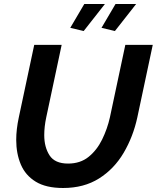

<svg xmlns="http://www.w3.org/2000/svg" viewBox="-20 -934 783 959"><path d="M295 5Q210 5 158.5 -26.5Q107 -58 84 -112.5Q61 -167 61 -235Q61 -288 74 -348L151 -710H288L211 -348Q201 -301 201 -259Q201 -199 227.5 -158Q254 -117 320 -117Q381 -117 422.5 -150.5Q464 -184 490 -237Q516 -290 529 -348L606 -710H743L666 -348Q645 -251 597.5 -170.5Q550 -90 474.5 -42.5Q399 5 295 5ZM398 -779 331 -795 401 -914H504ZM554 -779 487 -795 557 -914H660Z"/></svg>

Font: Raleway
Style: Bold Italic
Weight: 700
Italic angle: -12°
Designer: Matt McInerney, Pablo Impallari, Rodrigo Fuenzalida
Foundry: Matt McInerney, Pablo Impallari, Rodrigo Fuenzalida
Version: Version 4.101;RELEASE